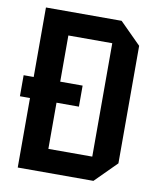

<svg xmlns="http://www.w3.org/2000/svg" viewBox="-80 -763 684 827"><g transform="rotate(10 262.0 -350.0)"><path d="M10 -304V-396H268V-304ZM170 -102H362V-598H170ZM54 0V-700H385L478 -607V-93L385 0Z"/></g></svg>

Font: Tektur SemiCondensed Medium
Style: Regular
Weight: 500
Width: 4
Designer: Adam Jagosz
Foundry: Adam Jagosz
Version: Version 1.005;gftools[0.9.30]